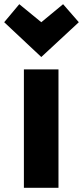

<svg xmlns="http://www.w3.org/2000/svg" viewBox="-60 -875 396 916"><path d="M219 -544V21H54V-544ZM32 -855 137 -769 241 -855 316 -769 137 -603 -40 -769Z"/></svg>

Font: Repo ExtraBold
Style: Bold
Weight: 700
Designer: Stefan Peev
Foundry: Context Ltd
Version: Version 1.502